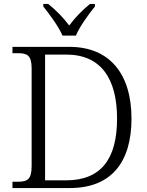

<svg xmlns="http://www.w3.org/2000/svg" viewBox="-20 -951 744 971"><path d="M296 -771H364C382 -816 429 -880 460 -918V-931H435C392 -896 360 -862 330 -822C300 -862 267 -896 224 -931H199V-918C230 -880 277 -816 296 -771ZM43 0H333C544 0 645 -132 645 -351C645 -578 534 -714 331 -714H43V-682H70C117 -682 140 -672 140 -605V-111C140 -42 117 -32 70 -32H43ZM314 -39H208V-675H315C490 -675 572 -554 572 -351C572 -147 491 -39 314 -39Z"/></svg>

Font: Noto Serif Bengali Light
Style: Regular
Weight: 300
Designer: Juan Bruce, Universal Thirst, Indian Type Foundry and the Monotype Design Team.
Foundry: Monotype Imaging Inc.
Version: Version 2.003